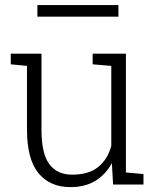

<svg xmlns="http://www.w3.org/2000/svg" viewBox="-20 -745 637 775"><path d="M264.2 10.3Q181.2 10.3 135 -46.4Q88.9 -103 88.9 -222.2V-479L23.4 -485.4V-528.3H88.9H147.5V-221.2Q147.5 -124.5 179.2 -82.3Q210.9 -40 271 -40Q338.9 -40 377 -71.5Q415 -103 429.2 -156.2V-479L354 -485.4V-528.3H429.2H488.3V-48.8L559.1 -42.5V0H436.5L431.6 -86.9Q406.7 -40.5 365 -15.1Q323.2 10.3 264.2 10.3ZM130.9 -677.7V-724.6H458V-677.7Z"/></svg>

Font: Roboto Slab LO Light
Style: Regular
Weight: 300
Designer: Google
Version: Version 2.000